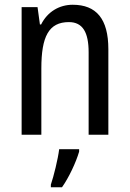

<svg xmlns="http://www.w3.org/2000/svg" viewBox="-20 -660 545 808"><path d="M286 -640C230 -640 180 -611 153 -557H148L138 -630H71V-93H154V-372C154 -506 185 -567 270 -567C328 -567 353 -524 353 -440V-93H436V-453C436 -581 385 -640 286 -640ZM313 -22V-32H229C224 9 206 82 194 117V128H241C270 87 300 23 313 -22Z"/></svg>

Font: Noto Sans Kannada UI Condensed
Style: Regular
Weight: 400
Width: 3
Designer: Jelle Bosma - Monotype Design Team
Foundry: Monotype Imaging Inc.
Version: Version 2.005